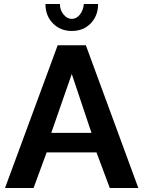

<svg xmlns="http://www.w3.org/2000/svg" viewBox="-20 -935 712 955"><path d="M267 -710H407L668 0H526L460 -177H212L147 0H5ZM435 -274 337 -567 235 -274ZM337 -841Q360 -841 377 -862Q394 -883 397 -915H468Q468 -857 431.5 -819Q395 -781 337 -781Q280 -781 243 -819Q206 -857 206 -915H278Q278 -885 296 -863Q314 -841 337 -841Z"/></svg>

Font: Raleway Thin
Style: Bold
Weight: 700
Version: Version 4.026